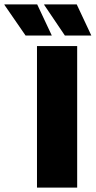

<svg xmlns="http://www.w3.org/2000/svg" viewBox="-115 -847 432 867"><path d="M233.5 0H52V-639H233.5ZM53 -827 118.5 -687.5V-686.5H0.5L-95 -825V-827ZM231.5 -827 297 -687.5V-686.5H178L84.5 -825V-827Z"/></svg>

Font: Anek Latin ExtraBold
Style: Regular
Weight: 800
Designer: Yesha Goshar
Foundry: Ek Type
Version: Version 1.003